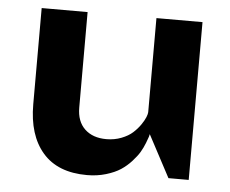

<svg xmlns="http://www.w3.org/2000/svg" viewBox="-45 -607 806 673"><g transform="rotate(5 358.0 -270.5)"><path d="M236.8 -555.2V-219.2Q236.8 -170.4 264.9 -143.8Q293 -117.2 340.8 -117.2Q369.1 -117.2 393.6 -126.7Q418 -136.2 433.1 -149.9Q448.2 -163.6 459 -179.2Q469.7 -194.8 474.4 -206.5Q479 -218.3 479 -224.1V-555.2H641.1V0H569.8L491.2 -147.9Q490.7 -144.5 489 -138.7Q487.3 -132.8 480.7 -116Q474.1 -99.1 465.1 -83.7Q456.1 -68.4 439.2 -49.8Q422.4 -31.2 402.1 -17.8Q381.8 -4.4 350.8 4.9Q319.8 14.2 284.2 14.2Q181.2 14.2 128.2 -46.9Q75.2 -107.9 75.2 -216.8V-555.2Z"/></g></svg>

Font: Sporting Grotesque
Style: Gras
Weight: 700
Designer: Lucas LE BIHAN
Foundry: Lucas LE BIHAN
Version: Version 1.001